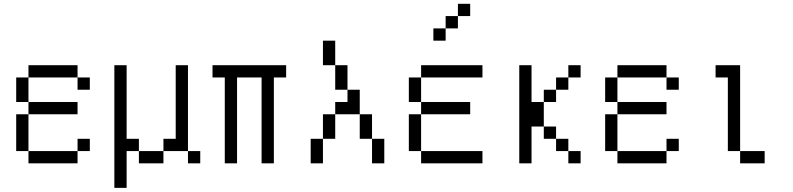

<svg xmlns="http://www.w3.org/2000/svg" viewBox="-20 -832 4040 978"><path d="M437.5 -62.5V-125H375V-62.5H125V0H375V-62.5ZM375 -250V-312.5H125V-250H62.5V-62.5H125V-250ZM437.5 -375V-437.5H375V-375ZM125 -312.5Q125 -312.5 125 -437.5H62.5Q62.5 -437.5 62.5 -312.5ZM125 -437.5H375V-500H125Z M1000 0V-62.5H937.5V0ZM562.5 -500Q562.5 -500 562.5 125H625V-62.5H687.5V0H812.5V-62.5H687.5V-125H625Q625 -125 625 -500ZM812.5 -62.5H937.5V-500H875Q875 -500 875 -125H812.5Z M1437.5 -437.5V-500H1062.5V-437.5H1125V0H1187.5V-437.5H1312.5V0H1375V-437.5Z M1562.5 -125Q1562.5 -125 1562.5 0H1625Q1625 0 1625 -125ZM1875 -125Q1875 -125 1875 0H1937.5Q1937.5 0 1937.5 -125ZM1625 -125H1687.5Q1687.5 -125 1687.5 -250H1625Q1625 -250 1625 -125ZM1875 -125Q1875 -125 1875 -250H1812.5Q1812.5 -250 1812.5 -125ZM1687.5 -250H1812.5Q1812.5 -250 1812.5 -375H1750V-312.5H1687.5ZM1750 -375Q1750 -375 1750 -500H1687.5Q1687.5 -500 1687.5 -375ZM1687.5 -500Q1687.5 -500 1687.5 -625H1625Q1625 -625 1625 -500Z M2437.5 0V-62.5H2125V0ZM2375 -250V-312.5H2125V-250H2062.5V-62.5H2125V-250ZM2437.5 -437.5V-500H2125V-437.5H2062.5Q2062.5 -437.5 2062.5 -312.5H2125Q2125 -312.5 2125 -437.5ZM2375 -750V-812.5H2312.5V-750H2250V-687.5H2187.5V-625H2250V-687.5H2312.5V-750Z M2937.5 0V-62.5H2875V0ZM2937.5 -437.5V-500H2875V-437.5H2812.5V-375H2750V-312.5H2687.5V-500H2625Q2625 -500 2625 0H2687.5V-187.5H2750V-125H2812.5V-62.5H2875V-125H2812.5V-187.5H2750Q2750 -187.5 2750 -312.5H2812.5V-375H2875V-437.5Z M3437.5 -62.5V-125H3375V-62.5H3125V0H3375V-62.5ZM3375 -250V-312.5H3125V-250H3062.5V-62.5H3125V-250ZM3437.5 -375V-437.5H3375V-375ZM3125 -312.5Q3125 -312.5 3125 -437.5H3062.5Q3062.5 -437.5 3062.5 -312.5ZM3125 -437.5H3375V-500H3125Z M3875 0V-62.5H3750V0ZM3750 -62.5V-500H3625V-437.5H3687.5Q3687.5 -437.5 3687.5 -62.5Z"/></svg>

Font: BFUnifontExMono
Style: Regular
Weight: 500
Version: Version 15.0.06